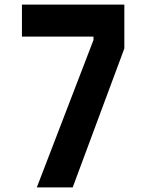

<svg xmlns="http://www.w3.org/2000/svg" viewBox="-20 -820 640 840"><path d="M524 -608 298 0H141L389 -645V-660H76V-800H524Z"/></svg>

Font: Martian Mono Condensed SemiBold
Style: Regular
Weight: 600
Width: 3
Designer: Roman Shamin
Foundry: Evil Martians
Version: Version 1.000